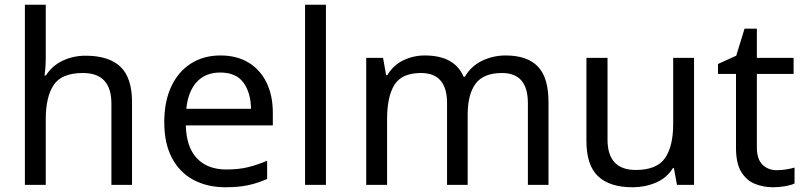

<svg xmlns="http://www.w3.org/2000/svg" viewBox="-20 -780 3394 810"><path d="M173 -537Q173 -497 168 -462H174Q200 -503 244.5 -524Q289 -545 341 -545Q439 -545 488 -498.5Q537 -452 537 -349V0H450V-343Q450 -472 330 -472Q240 -472 206.5 -421.5Q173 -371 173 -277V0H85V-760H173Z M910 -546Q979 -546 1028.5 -516Q1078 -486 1104.5 -431.5Q1131 -377 1131 -304V-251H764Q766 -160 810.5 -112.5Q855 -65 935 -65Q986 -65 1025.5 -74.5Q1065 -84 1107 -102V-25Q1066 -7 1026 1.5Q986 10 931 10Q855 10 796.5 -21Q738 -52 705.5 -113.5Q673 -175 673 -264Q673 -352 702.5 -415Q732 -478 785.5 -512Q839 -546 910 -546ZM909 -474Q846 -474 809.5 -433.5Q773 -393 766 -321H1039Q1038 -389 1007 -431.5Q976 -474 909 -474Z M1355 0H1267V-760H1355Z M2113 -546Q2204 -546 2249 -499.5Q2294 -453 2294 -349V0H2207V-345Q2207 -472 2098 -472Q2020 -472 1986.5 -427Q1953 -382 1953 -296V0H1866V-345Q1866 -472 1756 -472Q1675 -472 1644 -422Q1613 -372 1613 -278V0H1525V-536H1596L1609 -463H1614Q1639 -505 1681.5 -525.5Q1724 -546 1772 -546Q1898 -546 1936 -456H1941Q1968 -502 2014.5 -524Q2061 -546 2113 -546Z M2908 -536V0H2836L2823 -71H2819Q2793 -29 2747 -9.5Q2701 10 2649 10Q2552 10 2503 -36.5Q2454 -83 2454 -185V-536H2543V-191Q2543 -63 2662 -63Q2751 -63 2785.5 -113Q2820 -163 2820 -257V-536Z M3257 -62Q3277 -62 3298 -65.5Q3319 -69 3332 -73V-6Q3318 1 3292 5.5Q3266 10 3242 10Q3200 10 3164.5 -4.5Q3129 -19 3107 -55Q3085 -91 3085 -156V-468H3009V-510L3086 -545L3121 -659H3173V-536H3328V-468H3173V-158Q3173 -109 3196.5 -85.5Q3220 -62 3257 -62Z"/></svg>

Font: Noto Sans Shavian
Style: Regular
Weight: 400
Designer: Monotype Design Team
Foundry: Monotype Imaging Inc.
Version: Version 2.001; ttfautohint (v1.8.4.7-5d5b)